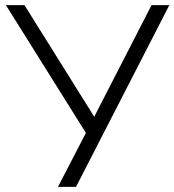

<svg xmlns="http://www.w3.org/2000/svg" viewBox="-20 -725 677 745"><path d="M205 0 322 -226 321 -197 3 -705H75L350 -265H342L568 -705H637L275 0Z"/></svg>

Font: Nunito Sans 10pt Light
Style: Regular
Weight: 300
Designer: Vernon Adams
Foundry: Vernon Adams
Version: Version 3.101;gftools[0.9.27]